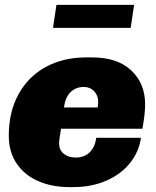

<svg xmlns="http://www.w3.org/2000/svg" viewBox="-20 -756 640 786"><path d="M574 -330Q574 -305 571 -281Q568 -257 563 -229H230Q222 -185 222 -170Q222 -142 241 -126.5Q260 -111 290 -111Q325 -111 347 -132.5Q369 -154 374 -192H557Q549 -135 512.5 -89Q476 -43 415.5 -16.5Q355 10 279 10H264Q192 10 135.5 -15Q79 -40 47.5 -87.5Q16 -135 16 -200Q16 -299 56.5 -371.5Q97 -444 168.5 -482.5Q240 -521 332 -521H357Q461 -521 517.5 -467.5Q574 -414 574 -330ZM242 -316H380Q380 -319 381 -325Q382 -331 382 -339Q382 -365 365.5 -382.5Q349 -400 323 -400Q290 -400 268.5 -378.5Q247 -357 242 -316ZM529 -736 515 -642H197L211 -736Z"/></svg>

Font: Chivo Black Italic
Style: Regular
Weight: 900
Italic angle: -8.05°
Designer: Hector Gatti
Foundry: Omnibus-Type
Version: Version 1.007